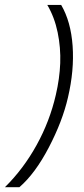

<svg xmlns="http://www.w3.org/2000/svg" viewBox="-51 -740 345 790"><path d="M-30.8 30.3Q45.4 -44.9 99.6 -143.1Q153.8 -241.2 178.7 -349.6Q194.3 -416.5 196.8 -480Q199.2 -543.5 186.3 -606.4Q173.3 -669.4 143.6 -719.7H200.7Q240.7 -651.4 247.8 -551Q254.9 -450.7 228.5 -338.4Q206.1 -241.2 150.1 -133.8Q94.2 -26.4 28.8 30.3Z"/></svg>

Font: HK Grotesk Legacy
Style: Italic
Weight: 400
Italic angle: -13°
Designer: Alfredo Marco Pradil
Foundry: Hanken Design Co.
Version: Version 2.022;PS 002.022;hotconv 1.0.88;makeotf.lib2.5.64775